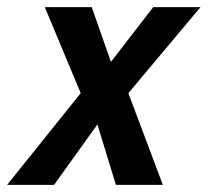

<svg xmlns="http://www.w3.org/2000/svg" viewBox="-58 -520 584 540"><path d="M94 0H-38L169 -258L68 -500H200L254 -346L373 -500H506L303 -258L400 0H268L216 -170Z"/></svg>

Font: Epunda Sans SemiBold
Style: Italic
Weight: 600
Italic angle: -12.0243°
Designer: Simon Atzbach
Foundry: typofactur
Version: Version 2.204; ttfautohint (v1.8.4.7-5d5b)